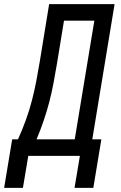

<svg xmlns="http://www.w3.org/2000/svg" viewBox="-68 -755 588 930"><path d="M-48 155 -9 -80H19Q40 -126 57 -173Q74 -220 86.5 -268Q99 -316 108 -363.5Q117 -411 125 -459L170 -735H487L379 -80H423L384 155H293L319 0H69L43 155ZM109 -80H294L389 -655H242L208 -447Q200 -401 191.5 -354.5Q183 -308 171 -262Q159 -216 143.5 -170.5Q128 -125 109 -80Z"/></svg>

Font: Iosevka Medium Oblique
Style: Regular
Weight: 500
Italic angle: -9°
Monospace: yes
Designer: Belleve Invis
Foundry: Belleve Invis
Version: Version 32.5.0; ttfautohint (v1.8.4)